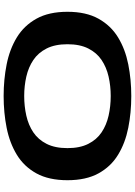

<svg xmlns="http://www.w3.org/2000/svg" viewBox="141 -892 760 1083"><g transform="rotate(90 521.5 -350.0)"><path d="M46 -350Q46 -455 85 -525Q124 -595 190.5 -635.5Q257 -676 342.5 -693Q428 -710 521 -710Q615 -710 700.5 -693Q786 -676 852.5 -635.5Q919 -595 957.5 -525Q996 -455 996 -350Q996 -245 957.5 -175Q919 -105 852.5 -64.5Q786 -24 700.5 -7Q615 10 521 10Q428 10 342.5 -7Q257 -24 190.5 -64.5Q124 -105 85 -175Q46 -245 46 -350ZM229 -350Q229 -280 253 -232.5Q277 -185 318 -157.5Q359 -130 411.5 -118Q464 -106 521 -106Q579 -106 632 -118Q685 -130 726 -157.5Q767 -185 791 -232.5Q815 -280 815 -350Q815 -420 791 -467.5Q767 -515 726 -542.5Q685 -570 632 -582Q579 -594 521 -594Q464 -594 411.5 -582Q359 -570 318 -542.5Q277 -515 253 -467.5Q229 -420 229 -350Z"/></g></svg>

Font: Georama ExtraExtended SemiBold
Style: Regular
Weight: 600
Width: 8
Designer: Jean-Baptiste Levee
Foundry: Production Type
Version: Version 1.000